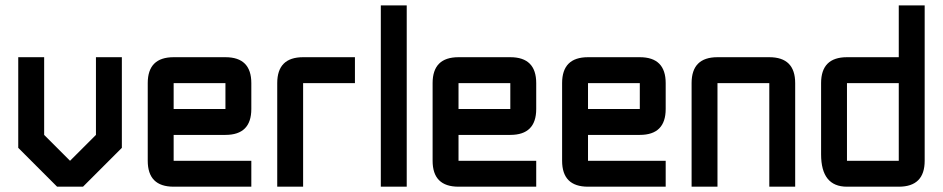

<svg xmlns="http://www.w3.org/2000/svg" viewBox="-20 -704 3556 724"><path d="M341.8 -488.3H439.5V-146.5L293 0H195.3L48.8 -146.5V-488.3H146.5V-195.3L244.1 -97.7L341.8 -195.3Z M634.8 -488.3H830.1Q927.7 -488.3 927.7 -390.6V-293Q927.7 -195.3 830.1 -195.3H634.8V-97.7H927.7V0H634.8Q537.1 0 537.1 -97.7V-390.6Q537.1 -488.3 634.8 -488.3ZM830.1 -390.6H634.8V-293H830.1Z M1123 -488.3H1318.4V-390.6H1123V0H1025.4V-390.6Q1025.4 -488.3 1123 -488.3Z M1416 -683.6H1513.7V0H1416Z M1709 -488.3H1904.3Q2002 -488.3 2002 -390.6V-293Q2002 -195.3 1904.3 -195.3H1709V-97.7H2002V0H1709Q1611.3 0 1611.3 -97.7V-390.6Q1611.3 -488.3 1709 -488.3ZM1904.3 -390.6H1709V-293H1904.3Z M2197.3 -488.3H2392.6Q2490.2 -488.3 2490.2 -390.6V-293Q2490.2 -195.3 2392.6 -195.3H2197.3V-97.7H2490.2V0H2197.3Q2099.6 0 2099.6 -97.7V-390.6Q2099.6 -488.3 2197.3 -488.3ZM2392.6 -390.6H2197.3V-293H2392.6Z M2880.9 -390.6H2685.5V0H2587.9V-390.6Q2587.9 -488.3 2685.5 -488.3H2880.9Q2978.5 -488.3 2978.5 -390.6V0H2880.9Z M3466.8 -97.7Q3466.8 0 3369.1 0H3173.8Q3076.2 0 3076.2 -122.1V-390.6Q3076.2 -488.3 3173.8 -488.3H3369.1V-683.6H3466.8ZM3173.8 -97.7H3369.1V-390.6H3173.8Z"/></svg>

Font: BabelStone Runic Norn
Style: Regular
Weight: 400
Designer: Andrew West
Foundry: BabelStone
Version: Version 3.002 March 14, 2022